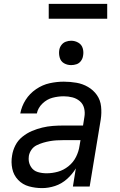

<svg xmlns="http://www.w3.org/2000/svg" viewBox="-20 -957 616 985"><path d="M196 8Q229 8 262.5 -3Q296 -14 323.5 -38.5Q351 -63 369 -93L354 0H440L497 -345Q502 -378 498.5 -411Q495 -444 477 -469.5Q459 -495 431.5 -511Q404 -527 372 -532.5Q340 -538 307 -538Q271 -538 234.5 -530Q198 -522 165 -499.5Q132 -477 111.5 -444.5Q91 -412 84 -375H169Q175 -404 198 -426Q221 -448 249.5 -455.5Q278 -463 307 -463Q330 -463 351.5 -457.5Q373 -452 389.5 -438Q406 -424 411.5 -402Q417 -380 413 -357L406 -313H304Q278 -313 251 -311Q224 -309 197 -302.5Q170 -296 144 -285Q118 -274 95 -255.5Q72 -237 59 -211.5Q46 -186 42 -159Q36 -125 43 -91.5Q50 -58 73 -34Q96 -10 128.5 -1Q161 8 196 8Q196 8 196 8Q196 8 196 8Q196 8 196 8Q196 8 196 8ZM219 -68Q195 -68 173.5 -74.5Q152 -81 139.5 -100Q127 -119 127 -142Q127 -149 128 -157Q131 -174 141.5 -189Q152 -204 168.5 -212Q185 -220 202 -225Q219 -230 236 -233Q253 -236 270 -237Q287 -238 304 -238H393L388 -209Q384 -180 370 -152Q356 -124 331 -104Q306 -84 277 -76Q248 -68 219 -68ZM345 -623Q359 -623 372.5 -627.5Q386 -632 395 -644Q404 -656 406 -670Q410 -690 404.5 -709Q399 -728 382 -738Q365 -748 345 -748Q331 -748 317.5 -743Q304 -738 295 -726Q286 -714 284 -700Q281 -680 286.5 -661Q292 -642 308.5 -632.5Q325 -623 345 -623ZM230 -861H530V-937H230Z"/></svg>

Font: Iosevka Sparkle Oblique
Style: Regular
Weight: 400
Italic angle: -9°
Designer: Belleve Invis
Foundry: Belleve Invis
Version: Version 4.5.0; ttfautohint (v1.8.3)